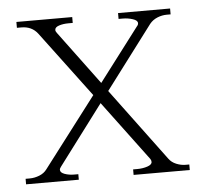

<svg xmlns="http://www.w3.org/2000/svg" viewBox="-41 -513 583 555"><g transform="rotate(-5 250.5 -235.0)"><path d="M488 -16V0H325V-16H337Q353 -16 366.5 -20.5Q380 -25 380 -33Q380 -38 377 -42L248 -215L118 -42Q114 -37 114 -33Q114 -25 126.5 -20.5Q139 -16 154 -16H166V0H13V-16H25Q39 -16 53 -21.5Q67 -27 75 -38L229 -240L86 -431Q69 -453 39 -453H26V-470H188V-453H176Q160 -453 148 -449Q136 -445 136 -437Q136 -433 140 -428L255 -273L372 -427Q376 -431 376 -436Q376 -444 362 -448.5Q348 -453 333 -453H321V-470H472V-453H461Q447 -453 433.5 -447.5Q420 -442 411 -431L273 -248L429 -38Q437 -27 450.5 -21.5Q464 -16 477 -16Z"/></g></svg>

Font: Taviraj ExtraLight
Style: Regular
Weight: 200
Designer: Katatrad Team
Foundry: CadsonDemak
Version: Version 1.030